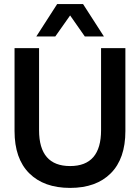

<svg xmlns="http://www.w3.org/2000/svg" viewBox="-20 -918 692 948"><path d="M326.2 9.8Q196.8 9.8 124.3 -62.5Q51.8 -134.8 51.8 -271V-680.2H172.9V-274.9Q172.9 -98.1 326.2 -98.1Q479 -98.1 479 -274.9V-680.2H599.1V-271Q599.1 -134.8 527.1 -62.5Q455.1 9.8 326.2 9.8ZM159.2 -737.8 262.2 -897.9H390.1L493.2 -737.8H398.9L326.2 -841.8L252.9 -737.8Z"/></svg>

Font: TASA Orbiter Deck SemiBold
Style: Regular
Weight: 600
Designer: Weizhong Zhang
Version: Version 1.000;Glyphs 3.1.2 (3151)